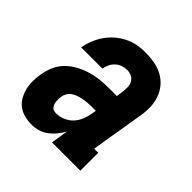

<svg xmlns="http://www.w3.org/2000/svg" viewBox="-148 -663 796 796"><g transform="rotate(45 250.0 -265.0)"><path d="M146 8Q125 8 104 3Q83 -2 67 -14Q51 -26 41 -43.5Q31 -61 26 -81Q21 -101 21 -122.5Q21 -144 25 -166Q29 -191 39.5 -216Q50 -241 69.5 -260.5Q89 -280 113.5 -293Q138 -306 163.5 -313.5Q189 -321 215 -323.5Q241 -326 266 -326H311L315 -353Q317 -367 317 -381.5Q317 -396 311 -408Q305 -420 292.5 -426.5Q280 -433 266 -433Q253 -433 239 -428.5Q225 -424 214 -414Q203 -404 197 -391Q191 -378 188 -364H64Q68 -388 77 -410.5Q86 -433 100 -453.5Q114 -474 133 -490.5Q152 -507 174 -518Q196 -529 219.5 -533.5Q243 -538 266 -538Q293 -538 319.5 -533.5Q346 -529 368.5 -517Q391 -505 407.5 -485.5Q424 -466 432.5 -441.5Q441 -417 441.5 -390Q442 -363 437 -335L399 -105H423V0H257L269 -75Q259 -58 246.5 -42.5Q234 -27 218 -15Q202 -3 183 2.5Q164 8 146 8Q146 8 146 8Q146 8 146 8ZM185 -97Q204 -97 224 -105.5Q244 -114 258 -129.5Q272 -145 279.5 -164.5Q287 -184 290 -204L293 -221H266Q255 -221 243.5 -220Q232 -219 220.5 -217Q209 -215 197.5 -211Q186 -207 175.5 -200.5Q165 -194 158.5 -183.5Q152 -173 150 -161Q149 -154 149 -146.5Q149 -139 149.5 -132Q150 -125 152.5 -118.5Q155 -112 159 -106.5Q163 -101 170 -99Q177 -97 185 -97Z"/></g></svg>

Font: Iosevka Curly Slab XBdObl
Style: Regular
Weight: 800
Italic angle: -9°
Monospace: yes
Designer: Belleve Invis
Foundry: Belleve Invis
Version: Version 11.1.0; ttfautohint (v1.8.3)